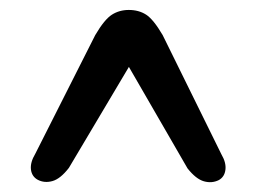

<svg xmlns="http://www.w3.org/2000/svg" viewBox="-20 -735 516 386"><path d="M265 -644H214L357 -396.5Q374 -375 390 -370.5Q406 -366 420 -373Q431.5 -379.5 433.2 -393.8Q435 -408 425 -425L307 -664.5Q288.5 -696 273.8 -705.5Q259 -715 239 -715Q220 -715 205 -705.5Q190 -696 171.5 -664.5L51 -426Q40.5 -408.5 42.2 -394.2Q44 -380 56 -373.5Q69.5 -366.5 85.5 -371Q101.5 -375.5 118.5 -397.5Z"/></svg>

Font: Fraunces
Style: Bold
Weight: 700
Version: Version 1.000;[b76b70a41]